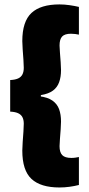

<svg xmlns="http://www.w3.org/2000/svg" viewBox="-20 -698 392 848"><path d="M328.5 -667.5V-545Q321.5 -546.5 312.5 -547.8Q303.5 -549 293.5 -549Q266 -549 254.5 -536.8Q243 -524.5 243 -497Q243 -486 244.8 -465Q246.5 -444 248 -422.8Q249.5 -401.5 249.5 -388.5Q249.5 -358 241.2 -335Q233 -312 213.8 -297.8Q194.5 -283.5 160.5 -278V-269.5L153.5 -273Q190.5 -268.5 211.5 -253.8Q232.5 -239 241 -215.8Q249.5 -192.5 249.5 -161Q249.5 -148.5 248 -127Q246.5 -105.5 244.8 -84.8Q243 -64 243 -52.5Q243 -25 255 -12.8Q267 -0.5 295.5 -0.5Q305 -0.5 313.5 -1.8Q322 -3 328.5 -4.5V119Q309 124 287 127Q265 130 242.5 130Q159.5 130 119 92.2Q78.5 54.5 78.5 -33Q78.5 -47.5 80.2 -70.8Q82 -94 83.5 -116.8Q85 -139.5 85 -151.5Q85 -169 79 -180.5Q73 -192 60 -198Q47 -204 25 -205V-344.5Q47 -345.5 60 -351.5Q73 -357.5 79 -369.2Q85 -381 85 -398.5Q85 -411 83.5 -433.5Q82 -456 80.2 -479.2Q78.5 -502.5 78.5 -516.5Q78.5 -603 119 -640.8Q159.5 -678.5 242.5 -678.5Q265 -678.5 287.2 -675.2Q309.5 -672 328.5 -667.5Z"/></svg>

Font: Anek Telugu ExtraBold
Style: Regular
Weight: 800
Designer: Omkar Bhoir (Telugu), Yesha Goshar (Latin)
Foundry: Ek Type
Version: Version 1.003